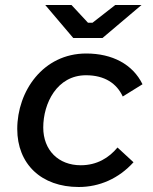

<svg xmlns="http://www.w3.org/2000/svg" viewBox="-20 -740 611 768"><path d="M295 8C378 8 455 -26 514 -91L450 -150C416 -109 368 -79 303 -79C214 -79 153 -139 153 -230C153 -327 208 -439 324 -439C399 -439 447 -406 471 -354L550 -403C511 -483 429 -526 325 -526C152 -526 49 -375 49 -224C49 -84 145 8 295 8ZM273 -588H390L546 -720H441L350 -649H332L266 -720H161Z"/></svg>

Font: Fixel Display 20240404 Medium
Style: Italic
Weight: 500
Italic angle: -10°
Designer: AlfaBravo + MacPaw
Foundry: Kyrylo Tkachov, Marchela Mozhyna, Serhii Makarenko, Maria Weinstein, Zakhar Kryvoshyya
Version: Version 1.211;Glyphs 3.2 (3225)